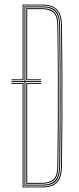

<svg xmlns="http://www.w3.org/2000/svg" viewBox="-20 -820 345 840"><path d="M79 0V-453H30V-457H83V-4H164Q190 -4 208.4 -11.6Q226.8 -19.2 236.6 -38.6Q246.5 -58 247 -93Q248.5 -202.5 249 -301Q249.5 -399.5 249 -498.2Q248.5 -597 247 -707Q246.5 -743 236.5 -762.2Q226.5 -781.5 208.2 -788.8Q190 -796 165 -796H83V-469H30V-473H79V-800H165Q191 -800 210.1 -792.1Q229.2 -784.2 239.9 -764.1Q250.5 -744 251 -707Q252.5 -597 253 -498.2Q253.5 -399.5 253 -301Q252.5 -202.5 251 -93Q250.5 -56.5 240 -36.2Q229.5 -16 210.2 -8Q191 0 164 0ZM87 -8V-461H30V-465H87V-792H165Q189 -792 206.2 -785.4Q223.5 -778.8 233 -760.4Q242.5 -742 243 -707Q244.2 -624.5 244.8 -548.9Q245.2 -473.2 245.2 -399.6Q245.2 -326 244.8 -250.6Q244.2 -175.2 243 -93Q242.5 -58.5 233.2 -40.1Q224 -21.8 206.5 -14.9Q189 -8 164 -8ZM91 -12H164Q203.5 -12 221 -31Q238.5 -50 239 -93Q240.5 -202.5 241 -306.2Q241.5 -410 241 -509.8Q240.5 -609.5 239 -707Q238.5 -750.8 221.1 -769.4Q203.8 -788 165 -788H91V-465H160V-461H91ZM95 -16V-457H160V-453H99V-20H164Q196 -20 213.2 -35Q230.5 -50 231 -93Q232.2 -181.5 232.9 -282.1Q233.5 -382.8 233.1 -490.4Q232.8 -598 231 -707Q230.5 -751 212.8 -765.5Q195 -780 165 -780H99V-473H160V-469H95V-784H165Q200.8 -784 217.6 -767Q234.5 -750 235 -707Q236.2 -613.5 236.9 -516.6Q237.5 -419.8 237.1 -315.1Q236.8 -210.5 235 -93Q234.5 -48 216.4 -32Q198.2 -16 164 -16Z"/></svg>

Font: Big Shoulders Inline Thin
Style: Regular
Weight: 100
Designer: Patric King
Foundry: XO Type Co
Version: Version 2.002